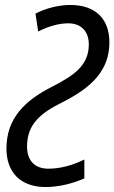

<svg xmlns="http://www.w3.org/2000/svg" viewBox="-20 -744 461 774"><path d="M164 10C216 10 274 -4 320 -25V-101C272 -77 222 -64 175 -64C119 -64 89 -98 89 -153C89 -245 145 -289 234 -333C346 -390 421 -458 421 -573C421 -668 365 -724 263 -724C218 -724 164 -711 123 -689L134 -617C177 -639 219 -650 255 -650C308 -650 338 -617 338 -565C338 -482 281 -441 191 -395C80 -339 6 -267 6 -145C6 -51 61 10 164 10Z"/></svg>

Font: Noto Sans ExtraCondensed
Style: Italic
Weight: 400
Width: 2
Italic angle: -12°
Designer: Monotype Design Team
Foundry: Monotype Imaging Inc.
Version: Version 2.013